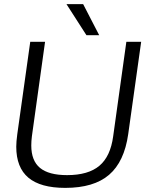

<svg xmlns="http://www.w3.org/2000/svg" viewBox="-20 -903 748 933"><path d="M59 -190Q59 -214 64 -251L127 -700H199L135 -241Q132 -217 132 -196Q132 -122 174.5 -87Q217 -52 306 -52Q409 -52 463 -97.5Q517 -143 530 -241L594 -700H666L603 -251Q584 -117 510 -53.5Q436 10 297 10Q177 10 118 -39.5Q59 -89 59 -190ZM303 -883H384L462 -732H400Z"/></svg>

Font: Krub
Style: Italic
Weight: 400
Italic angle: -8°
Designer: Ekaluck Peanpanawate
Foundry: Cadson Demak Co.,Ltd.
Version: Version 1.000; ttfautohint (v1.6)